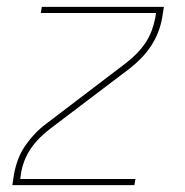

<svg xmlns="http://www.w3.org/2000/svg" viewBox="-20 -540 540 560"><path d="M16 0 21 -33Q25 -54 32.5 -74.5Q40 -95 53 -114Q66 -133 81.5 -149.5Q97 -166 116 -180L346 -355Q362 -367 377 -382Q392 -397 403.5 -414Q415 -431 422 -449.5Q429 -468 433 -488L435 -502H99L102 -520H458L453 -488Q449 -466 441 -445.5Q433 -425 420.5 -406Q408 -387 392 -370.5Q376 -354 358 -340L127 -165Q111 -153 96 -138Q81 -123 69.5 -106Q58 -89 51 -70.5Q44 -52 41 -33L39 -18H375L372 0Z"/></svg>

Font: Iosevka Term Curly Thin
Style: Italic
Weight: 100
Italic angle: -9°
Designer: Belleve Invis
Foundry: Belleve Invis
Version: Version 32.3.0